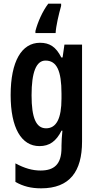

<svg xmlns="http://www.w3.org/2000/svg" viewBox="-20 -786 526 1046"><path d="M313 -754V-766H243C211 -724 185 -664 173 -617V-606H283C285 -644 300 -708 313 -754ZM198 -553C98 -553 38 -452 38 -268C38 -90 96 10 195 10C249 10 286 -16 315 -74H320C317 -46 315 -14 315 8V20C315 110 274 143 201 143C157 143 114 131 64 104V205C106 229 149 240 204 240C360 240 427 148 427 -15V-543H331L321 -473H314C285 -531 250 -553 198 -553ZM228 -456C289 -456 315 -401 315 -276V-249C315 -140 287 -87 231 -87C177 -87 152 -143 152 -267C152 -392 177 -456 228 -456Z"/></svg>

Font: Noto Sans Arabic UI XCn SmBd
Style: Regular
Weight: 600
Width: 2
Designer: Monotype Design Team, Nadine Chahine and Nizar Qandah
Foundry: Monotype Imaging Inc.
Version: Version 2.010